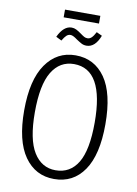

<svg xmlns="http://www.w3.org/2000/svg" viewBox="-101 -1004 773 1081"><g transform="rotate(10 285.0 -464.0)"><path d="M517 -342Q517 -168 455.5 -78.5Q394 11 285 11Q178 11 115.5 -78Q53 -167 53 -341Q53 -515 116 -605.5Q179 -696 285 -696Q393 -696 455 -607.5Q517 -519 517 -342ZM114 -341Q114 -186 159.5 -112.5Q205 -39 285 -39Q368 -39 412 -111.5Q456 -184 456 -342Q456 -646 285 -646Q204 -646 159 -572Q114 -498 114 -341ZM276 -785Q251 -804 237 -804Q224 -804 214 -795Q204 -786 191 -764L159 -780Q190 -846 236 -846Q250 -846 263 -839.5Q276 -833 291 -822Q306 -811 314.5 -806.5Q323 -802 333 -802Q346 -802 356.5 -812Q367 -822 379 -845L411 -830Q384 -760 335 -760Q319 -760 306.5 -766.5Q294 -773 276 -785ZM383 -895H181V-939H383Z"/></g></svg>

Font: Fira Sans Extra Condensed Light
Style: Regular
Weight: 300
Width: 1
Designer: Carrois Corporate & Edenspiekermann AG
Foundry: Carrois Corporate GbR & Edenspiekermann AG
Version: Version 4.203